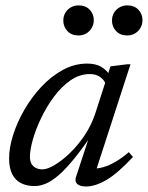

<svg xmlns="http://www.w3.org/2000/svg" viewBox="-20 -666 536 696"><path d="M255.5 -24.5 309.5 -189H320.5Q281.5 -131 250.5 -92.8Q219.5 -54.5 194 -32.2Q168.5 -10 147 -0.8Q125.5 8.5 105.5 8.5Q77.5 8.5 56.8 -1.8Q36 -12 24.5 -34.2Q13 -56.5 13 -92Q13 -130.5 27.5 -176.5Q42 -222.5 68.2 -268Q94.5 -313.5 130 -351.5Q165.5 -389.5 207.8 -412.5Q250 -435.5 296 -435.5Q326.5 -435.5 346.5 -424Q366.5 -412.5 381.5 -389.5L363 -362Q357.5 -376.5 342.8 -387Q328 -397.5 305.5 -397.5Q268.5 -397.5 236 -375Q203.5 -352.5 176.5 -316.5Q149.5 -280.5 129.8 -239.5Q110 -198.5 99.2 -160.5Q88.5 -122.5 88.5 -97Q88.5 -74.5 101.2 -63.2Q114 -52 133.5 -52Q151.5 -52 178 -67.8Q204.5 -83.5 233.2 -111Q262 -138.5 286.8 -175.5Q311.5 -212.5 325.5 -255L380.5 -425.5L441 -433H453L324 -35.5L314.5 -56Q331.5 -53.5 353.5 -59.8Q375.5 -66 399.8 -80.2Q424 -94.5 447 -114.5L462 -97Q406 -37 365.5 -13.5Q325 10 292 10Q269.5 10 259.8 0.8Q250 -8.5 255.5 -24.5ZM264 -537.5Q239.5 -537.5 224.5 -553.2Q209.5 -569 209.5 -591.5Q209.5 -607 216.5 -619.2Q223.5 -631.5 236.2 -639Q249 -646.5 265.5 -646.5Q290 -646.5 305 -631Q320 -615.5 320 -593Q320 -578 313 -565.5Q306 -553 293.5 -545.2Q281 -537.5 264 -537.5ZM440.5 -537.5Q416 -537.5 401 -553.2Q386 -569 386 -591.5Q386 -607 393 -619.2Q400 -631.5 412.8 -639Q425.5 -646.5 442 -646.5Q466.5 -646.5 481.5 -631Q496.5 -615.5 496.5 -593Q496.5 -578 489.5 -565.5Q482.5 -553 470 -545.2Q457.5 -537.5 440.5 -537.5Z"/></svg>

Font: Newsreader 17pt
Style: Italic
Weight: 400
Italic angle: -17°
Version: Version 1.003